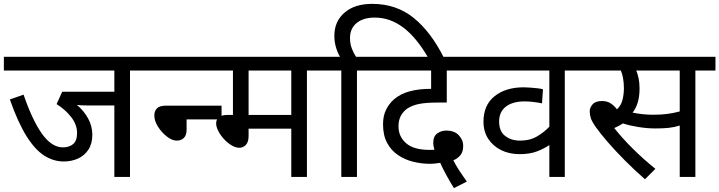

<svg xmlns="http://www.w3.org/2000/svg" viewBox="-20 -916 3724 994"><path d="M653 -551V0H572V-370H435Q394 -370 378 -373Q414 -343 436 -303Q458 -263 458 -218Q458 -172 437.5 -141Q417 -110 383.5 -95Q350 -80 310 -80Q257 -80 209 -110.5Q161 -141 117 -211.5Q73 -282 31 -401L102 -426Q148 -292 198 -222.5Q248 -153 306 -153Q338 -153 358.5 -170Q379 -187 379 -227Q379 -271 348.5 -310Q318 -349 273 -377L302 -441H572V-551H0V-622H757V-551Z M742 -622H1115V-551H742ZM946 -298V-244Q946 -216 932 -202Q918 -188 895 -188Q871 -188 844 -209Q817 -230 798 -260Q779 -290 779 -318Q779 -341 792.5 -355Q806 -369 840 -369H1127V-298Z M1569 -551V0H1488V-250H1267V-213Q1267 -180 1252.5 -165.5Q1238 -151 1219 -151Q1200 -151 1179 -163.5Q1158 -176 1140 -195.5Q1122 -215 1110.5 -237Q1099 -259 1099 -278Q1099 -296 1112.5 -308.5Q1126 -321 1160 -321H1186V-551H1060V-622H1672V-551ZM1488 -551H1267V-321H1488Z M1747 -551H1658V-622H1740Q1726 -647 1718.5 -674Q1711 -701 1711 -731Q1711 -805 1763.5 -850.5Q1816 -896 1907 -896Q2032 -896 2122 -823Q2212 -750 2279 -615H2198Q2137 -721 2068.5 -773Q2000 -825 1920 -825Q1860 -825 1826 -796.5Q1792 -768 1792 -720Q1792 -690 1801 -666Q1810 -642 1823 -622H1931V-551H1828V0H1747Z M2330 58Q2309 24 2290 -11Q2271 -46 2259 -73Q2247 -71 2233 -69.5Q2219 -68 2204 -68Q2162 -68 2119.5 -78.5Q2077 -89 2041.5 -112.5Q2006 -136 1984.5 -175.5Q1963 -215 1963 -272Q1963 -316 1978.5 -347.5Q1994 -379 2019 -401Q2052 -430 2100 -443Q2148 -456 2207 -456H2212V-551H1917V-622H2451V-551H2293V-385H2244Q2186 -385 2150.5 -378Q2115 -371 2090 -355Q2068 -340 2055.5 -317Q2043 -294 2043 -262Q2043 -209 2082.5 -174.5Q2122 -140 2204 -140Q2210 -140 2216 -140Q2222 -140 2229 -141Q2223 -161 2223 -176Q2223 -211 2244 -225.5Q2265 -240 2290 -240Q2333 -240 2355.5 -215.5Q2378 -191 2378 -162Q2378 -130 2363.5 -112.5Q2349 -95 2327 -86Q2339 -62 2355.5 -36.5Q2372 -11 2397 24Z M3008 -551H2904V0H2824V-165Q2798 -147 2760.5 -132.5Q2723 -118 2670 -118Q2616 -118 2574 -139Q2532 -160 2507.5 -197.5Q2483 -235 2483 -286Q2483 -372 2540.5 -418Q2598 -464 2692 -464Q2705 -464 2724.5 -462.5Q2744 -461 2762.5 -459Q2781 -457 2791 -454L2786 -381Q2767 -385 2743 -388Q2719 -391 2696 -391Q2634 -391 2599 -364Q2564 -337 2564 -287Q2564 -236 2595.5 -212Q2627 -188 2672 -188Q2724 -188 2761.5 -210.5Q2799 -233 2824 -260V-551H2437V-622H3008Z M3580 -551V0H3499V-266Q3470 -257 3441 -254Q3412 -251 3373 -251Q3331 -251 3284.5 -258.5Q3238 -266 3205 -277Q3185 -264 3160 -253Q3201 -201 3256.5 -146Q3312 -91 3373 -42L3319 12Q3263 -37 3213.5 -87Q3164 -137 3126 -181Q3088 -225 3066 -256Q3044 -287 3038.5 -305Q3033 -323 3033 -340Q3033 -359 3048 -376Q3063 -393 3097 -393Q3122 -393 3140.5 -381.5Q3159 -370 3174 -350Q3195 -369 3202.5 -398.5Q3210 -428 3210 -458Q3210 -488 3205.5 -512Q3201 -536 3194 -551H2993V-622H3684V-551ZM3362 -322Q3401 -322 3433 -326Q3465 -330 3499 -339V-551H3274Q3281 -534 3286 -511Q3291 -488 3291 -458Q3291 -416 3281.5 -385Q3272 -354 3255 -333Q3307 -322 3362 -322Z"/></svg>

Font: Go Noto Kurrent-Regular
Style: Regular
Weight: 400
Designer: Monotype Design Team
Foundry: Monotype Imaging Inc.
Version: Version 2.012; ttfautohint (v1.8.4.7-5d5b)